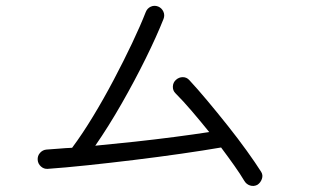

<svg xmlns="http://www.w3.org/2000/svg" viewBox="-20 -684 1040 647"><path d="M847 -61Q835 -55 822.5 -59Q810 -63 803 -75Q790 -97 769.5 -126Q749 -155 725 -187Q667 -177 590.5 -166Q514 -155 432 -145Q350 -135 274 -127Q198 -119 141 -115Q128 -114 118 -123Q108 -132 107 -145Q106 -159 115 -169Q124 -179 137 -180Q156 -181 177.5 -183Q199 -185 223 -186Q258 -233 294 -292.5Q330 -352 363.5 -415.5Q397 -479 425 -538Q453 -597 471 -643Q476 -656 488 -661.5Q500 -667 513 -662Q525 -657 530.5 -645Q536 -633 531 -620Q508 -562 471 -487Q434 -412 390 -335Q346 -258 301 -193Q365 -199 434 -206.5Q503 -214 568 -222.5Q633 -231 685 -239Q656 -275 626.5 -309.5Q597 -344 571 -370Q562 -379 562.5 -392.5Q563 -406 573 -415Q583 -424 596 -424Q609 -424 618 -414Q645 -385 678.5 -345Q712 -305 747 -261Q782 -217 811.5 -176Q841 -135 860 -105Q867 -94 862.5 -81Q858 -68 847 -61Z"/></svg>

Font: Zen Maru Gothic
Style: Regular
Weight: 400
Designer: Yoshimichi Ohira
Foundry: Positype
Version: Version 1.002